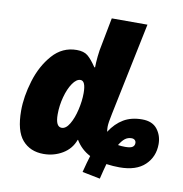

<svg xmlns="http://www.w3.org/2000/svg" viewBox="-91 -845 969 1017"><g transform="rotate(10 394.0 -336.5)"><path d="M417 68Q431 13 442 -22Q393 -47 364 -95H362Q344 -45 298 -17.5Q252 10 196 10Q124 10 82 -38.5Q40 -87 40 -196Q40 -271 66 -357Q92 -443 145 -503Q198 -563 275 -563Q313 -563 334 -546Q355 -529 382 -489H386Q386 -513 389.5 -548Q393 -583 400 -614L428 -760H620L517 -263Q506 -212 506 -191Q506 -180 508 -164Q539 -212 580.5 -236.5Q622 -261 680 -261Q735 -261 761.5 -227Q788 -193 788 -147Q788 -79 741.5 -34.5Q695 10 605 10Q571 10 534 5Q525 37 513 87ZM350 -344Q350 -410 322 -410Q300 -410 279.5 -380Q259 -350 246.5 -303.5Q234 -257 234 -210Q234 -143 267 -143Q290 -143 309 -175Q328 -207 339 -254.5Q350 -302 350 -344ZM666 -131Q666 -141 659.5 -147Q653 -153 642 -153Q622 -153 607 -141.5Q592 -130 577 -105Q595 -102 616 -102Q644 -102 655 -109.5Q666 -117 666 -131Z"/></g></svg>

Font: Noto Sans Display Black
Style: Italic
Weight: 900
Italic angle: -12°
Designer: Monotype Design team
Foundry: Monotype Imaging Inc.
Version: Version 1.000